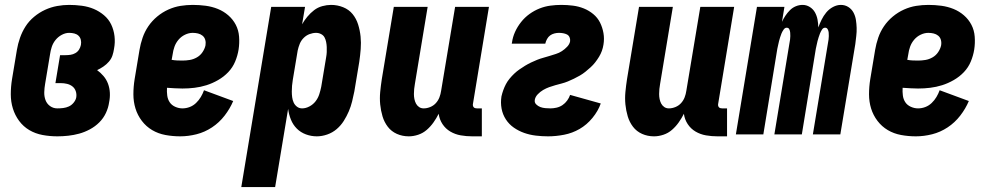

<svg xmlns="http://www.w3.org/2000/svg" viewBox="-20 -548 4040 783"><path d="M214 8Q183 8 153.5 2.5Q124 -3 99.5 -17.5Q75 -32 58 -55Q41 -78 32.5 -105.5Q24 -133 24 -163.5Q24 -194 29 -225L49 -345Q53 -369 61.5 -393.5Q70 -418 84 -440Q98 -462 119 -479.5Q140 -497 164 -508Q188 -519 213 -523.5Q238 -528 262 -528Q288 -528 314 -524.5Q340 -521 362.5 -511.5Q385 -502 404 -486Q423 -470 433.5 -448Q444 -426 447 -400.5Q450 -375 445 -349Q443 -335 438.5 -321.5Q434 -308 424 -296.5Q414 -285 401.5 -276.5Q389 -268 376 -262Q390 -252 402 -238Q414 -224 420.5 -206.5Q427 -189 428 -169.5Q429 -150 425 -131Q422 -109 412 -87.5Q402 -66 385 -49Q368 -32 346.5 -20.5Q325 -9 303 -3Q281 3 258.5 5.5Q236 8 214 8ZM214 -106Q226 -106 238 -107.5Q250 -109 261 -114Q272 -119 280.5 -129.5Q289 -140 291 -151Q293 -164 289 -176Q285 -188 275.5 -195.5Q266 -203 253.5 -206Q241 -209 228 -209H206L225 -323H247Q257 -323 267.5 -324.5Q278 -326 287.5 -331.5Q297 -337 302.5 -346Q308 -355 310 -365Q312 -376 309.5 -386Q307 -396 300 -402.5Q293 -409 283 -411.5Q273 -414 262 -414Q247 -414 232 -406Q217 -398 206.5 -385Q196 -372 191 -356.5Q186 -341 184 -326L164 -206Q161 -189 160.5 -172Q160 -155 165.5 -140Q171 -125 184 -115.5Q197 -106 214 -106Z M715 8Q684 8 654.5 2.5Q625 -3 600.5 -17.5Q576 -32 558.5 -55Q541 -78 532.5 -105.5Q524 -133 524 -163.5Q524 -194 529 -225L549 -345Q553 -369 561.5 -394Q570 -419 585 -441Q600 -463 621 -480.5Q642 -498 666.5 -509Q691 -520 716 -524Q741 -528 766 -528Q793 -528 819 -524.5Q845 -521 868.5 -511.5Q892 -502 911 -485.5Q930 -469 941.5 -447Q953 -425 955 -398.5Q957 -372 953 -346Q949 -321 939 -297Q929 -273 911 -254Q893 -235 869.5 -221.5Q846 -208 822 -200.5Q798 -193 773.5 -190Q749 -187 724 -187Q709 -187 693 -188Q677 -189 661 -190Q660 -174 662 -158.5Q664 -143 672 -131Q680 -119 694.5 -112.5Q709 -106 724 -106Q739 -106 753.5 -111.5Q768 -117 779.5 -128Q791 -139 799 -152.5Q807 -166 812 -180L931 -136Q918 -105 896 -76.5Q874 -48 844.5 -28.5Q815 -9 781.5 -0.5Q748 8 715 8ZM724 -301Q739 -301 754 -303.5Q769 -306 783 -314Q797 -322 806 -335.5Q815 -349 818 -363Q820 -375 817 -385.5Q814 -396 806 -402.5Q798 -409 787.5 -411.5Q777 -414 766 -414Q750 -414 734.5 -406.5Q719 -399 708 -386Q697 -373 691.5 -357.5Q686 -342 684 -326L680 -304Q691 -302 702 -301.5Q713 -301 724 -301Z M964 215 1086 -520H1224L1212 -449Q1221 -465 1233.5 -480Q1246 -495 1261 -506.5Q1276 -518 1294.5 -523Q1313 -528 1330 -528Q1356 -528 1379.5 -518.5Q1403 -509 1418 -490.5Q1433 -472 1440.5 -448Q1448 -424 1450.5 -399Q1453 -374 1451 -348Q1449 -322 1445 -295L1425 -175Q1421 -155 1416 -134.5Q1411 -114 1402.5 -94Q1394 -74 1382 -55Q1370 -36 1353 -21.5Q1336 -7 1314.5 0.5Q1293 8 1272 8Q1249 8 1227.5 0Q1206 -8 1190.5 -23.5Q1175 -39 1166.5 -60Q1158 -81 1155 -104L1102 215ZM1212 -106Q1227 -106 1242 -114Q1257 -122 1267 -135Q1277 -148 1282 -163.5Q1287 -179 1290 -194L1310 -314Q1312 -325 1312.5 -335.5Q1313 -346 1312.5 -356.5Q1312 -367 1310 -377Q1308 -387 1303.5 -395.5Q1299 -404 1289.5 -409Q1280 -414 1269 -414Q1256 -414 1242.5 -409Q1229 -404 1218.5 -393.5Q1208 -383 1202.5 -369.5Q1197 -356 1194 -342L1174 -222Q1172 -210 1171 -198.5Q1170 -187 1170 -175Q1170 -163 1171.5 -151.5Q1173 -140 1177.5 -130Q1182 -120 1191 -113Q1200 -106 1212 -106Z M1647 8Q1621 8 1598.5 -2Q1576 -12 1561.5 -31Q1547 -50 1540 -73.5Q1533 -97 1530.5 -122Q1528 -147 1530.5 -173Q1533 -199 1537 -225L1586 -520H1724L1672 -206Q1670 -195 1669 -185Q1668 -175 1668 -164.5Q1668 -154 1670 -144Q1672 -134 1676.5 -125.5Q1681 -117 1689 -111.5Q1697 -106 1708 -106Q1721 -106 1734.5 -111.5Q1748 -117 1757.5 -127.5Q1767 -138 1772 -151Q1777 -164 1779 -178L1836 -520H1974L1909 -126Q1908 -122 1908.5 -118Q1909 -114 1911.5 -111Q1914 -108 1917.5 -107Q1921 -106 1925 -106H1945V8H1906Q1882 8 1859 4Q1836 0 1816.5 -11.5Q1797 -23 1784.5 -42Q1772 -61 1769 -84Q1760 -66 1748 -49Q1736 -32 1720.5 -18.5Q1705 -5 1685.5 1.5Q1666 8 1647 8Z M2215 8Q2190 8 2165 5Q2140 2 2117.5 -6Q2095 -14 2075.5 -27.5Q2056 -41 2043 -61Q2030 -81 2025.5 -105Q2021 -129 2025 -155Q2028 -168 2032.5 -180.5Q2037 -193 2043 -204.5Q2049 -216 2058 -227Q2067 -238 2077 -247.5Q2087 -257 2098.5 -265Q2110 -273 2121.5 -280Q2133 -287 2145.5 -293Q2158 -299 2170.5 -304Q2183 -309 2196 -312.5Q2209 -316 2221.5 -320Q2234 -324 2247 -328Q2260 -332 2271.5 -339.5Q2283 -347 2293 -357.5Q2303 -368 2305 -380Q2306 -389 2302.5 -396.5Q2299 -404 2292 -407.5Q2285 -411 2276.5 -412.5Q2268 -414 2259 -414Q2250 -414 2240.5 -411.5Q2231 -409 2223.5 -403.5Q2216 -398 2211 -389Q2206 -380 2204 -371V-370H2067L2068 -375Q2071 -397 2080.5 -418Q2090 -439 2105 -458Q2120 -477 2139.5 -491Q2159 -505 2180.5 -513.5Q2202 -522 2224.5 -525Q2247 -528 2269 -528Q2293 -528 2316.5 -525Q2340 -522 2361 -513.5Q2382 -505 2399.5 -490.5Q2417 -476 2427 -456Q2437 -436 2441 -413Q2445 -390 2441 -366Q2439 -353 2434.5 -340.5Q2430 -328 2423 -316.5Q2416 -305 2407.5 -294Q2399 -283 2388.5 -273.5Q2378 -264 2367.5 -255.5Q2357 -247 2345 -240Q2333 -233 2320.5 -227Q2308 -221 2296 -216Q2284 -211 2270.5 -207.5Q2257 -204 2244.5 -200.5Q2232 -197 2219.5 -192.5Q2207 -188 2195 -181Q2183 -174 2173 -163.5Q2163 -153 2161 -141Q2159 -130 2166.5 -122.5Q2174 -115 2183.5 -111.5Q2193 -108 2203.5 -107Q2214 -106 2225 -106Q2237 -106 2250 -109Q2263 -112 2274 -119.5Q2285 -127 2293 -138Q2301 -149 2305 -161L2430 -126Q2419 -95 2396 -67Q2373 -39 2343.5 -22Q2314 -5 2280.5 1.5Q2247 8 2215 8Z M2647 8Q2621 8 2598.5 -2Q2576 -12 2561.5 -31Q2547 -50 2540 -73.5Q2533 -97 2530.5 -122Q2528 -147 2530.5 -173Q2533 -199 2537 -225L2586 -520H2724L2672 -206Q2670 -195 2669 -185Q2668 -175 2668 -164.5Q2668 -154 2670 -144Q2672 -134 2676.5 -125.5Q2681 -117 2689 -111.5Q2697 -106 2708 -106Q2721 -106 2734.5 -111.5Q2748 -117 2757.5 -127.5Q2767 -138 2772 -151Q2777 -164 2779 -178L2836 -520H2974L2909 -126Q2908 -122 2908.5 -118Q2909 -114 2911.5 -111Q2914 -108 2917.5 -107Q2921 -106 2925 -106H2945V8H2906Q2882 8 2859 4Q2836 0 2816.5 -11.5Q2797 -23 2784.5 -42Q2772 -61 2769 -84Q2760 -66 2748 -49Q2736 -32 2720.5 -18.5Q2705 -5 2685.5 1.5Q2666 8 2647 8Z M2981 0 3067 -520H3179L3169 -459Q3175 -472 3183 -484Q3191 -496 3201.5 -506.5Q3212 -517 3225.5 -522.5Q3239 -528 3253 -528Q3269 -528 3282.5 -519.5Q3296 -511 3303.5 -497.5Q3311 -484 3314 -468Q3317 -452 3317 -436Q3323 -452 3330.5 -467.5Q3338 -483 3349.5 -497Q3361 -511 3377 -519.5Q3393 -528 3409 -528Q3426 -528 3439.5 -519.5Q3453 -511 3460.5 -497Q3468 -483 3470.5 -467Q3473 -451 3473.5 -434.5Q3474 -418 3472 -401.5Q3470 -385 3468 -368L3407 0H3295L3359 -387Q3360 -394 3360 -401Q3360 -408 3359.5 -415Q3359 -422 3355.5 -428.5Q3352 -435 3345 -435Q3337 -435 3332 -427Q3327 -419 3324 -411.5Q3321 -404 3318.5 -396Q3316 -388 3314 -380.5Q3312 -373 3310.5 -365Q3309 -357 3307 -349L3250 0H3138L3202 -387Q3203 -394 3203 -401Q3203 -408 3202.5 -415Q3202 -422 3199 -428.5Q3196 -435 3188 -435Q3181 -435 3175.5 -427Q3170 -419 3167 -411.5Q3164 -404 3161.5 -396Q3159 -388 3157 -380.5Q3155 -373 3153.5 -365Q3152 -357 3150 -349L3093 0Z M3715 8Q3684 8 3654.5 2.5Q3625 -3 3600.5 -17.5Q3576 -32 3558.5 -55Q3541 -78 3532.5 -105.5Q3524 -133 3524 -163.5Q3524 -194 3529 -225L3549 -345Q3553 -369 3561.5 -394Q3570 -419 3585 -441Q3600 -463 3621 -480.5Q3642 -498 3666.5 -509Q3691 -520 3716 -524Q3741 -528 3766 -528Q3793 -528 3819 -524.5Q3845 -521 3868.5 -511.5Q3892 -502 3911 -485.5Q3930 -469 3941.5 -447Q3953 -425 3955 -398.5Q3957 -372 3953 -346Q3949 -321 3939 -297Q3929 -273 3911 -254Q3893 -235 3869.5 -221.5Q3846 -208 3822 -200.5Q3798 -193 3773.5 -190Q3749 -187 3724 -187Q3709 -187 3693 -188Q3677 -189 3661 -190Q3660 -174 3662 -158.5Q3664 -143 3672 -131Q3680 -119 3694.5 -112.5Q3709 -106 3724 -106Q3739 -106 3753.5 -111.5Q3768 -117 3779.5 -128Q3791 -139 3799 -152.5Q3807 -166 3812 -180L3931 -136Q3918 -105 3896 -76.5Q3874 -48 3844.5 -28.5Q3815 -9 3781.5 -0.5Q3748 8 3715 8ZM3724 -301Q3739 -301 3754 -303.5Q3769 -306 3783 -314Q3797 -322 3806 -335.5Q3815 -349 3818 -363Q3820 -375 3817 -385.5Q3814 -396 3806 -402.5Q3798 -409 3787.5 -411.5Q3777 -414 3766 -414Q3750 -414 3734.5 -406.5Q3719 -399 3708 -386Q3697 -373 3691.5 -357.5Q3686 -342 3684 -326L3680 -304Q3691 -302 3702 -301.5Q3713 -301 3724 -301Z"/></svg>

Font: Iosevka Term Curly Heavy
Style: Italic
Weight: 900
Italic angle: -9°
Designer: Belleve Invis
Foundry: Belleve Invis
Version: Version 32.3.0